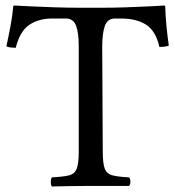

<svg xmlns="http://www.w3.org/2000/svg" viewBox="-20 -673 635 695"><path d="M352 -124Q352 -82 359 -63Q366 -44 386.5 -38.5Q407 -33 447 -31Q452 -26 452 -14Q452 -5 447 0H308Q278 0 241.5 0.5Q205 1 168 2Q164 -2 164 -14Q164 -27 168 -31Q208 -33 229 -38Q250 -43 257.5 -62Q265 -81 265 -122V-507Q265 -553 255.5 -579.5Q246 -606 218 -606H169Q120 -606 86 -583Q52 -560 37 -500Q28 -500 19.5 -501Q11 -502 3 -505Q11 -541 18 -578.5Q25 -616 28 -650Q28 -653 32 -653Q51 -652 91.5 -650Q132 -648 179.5 -646.5Q227 -645 265 -645H351Q391 -645 436.5 -646.5Q482 -648 520 -650Q558 -652 575 -653Q578 -653 578 -650Q579 -616 582.5 -579.5Q586 -543 591 -508Q584 -505 574.5 -504Q565 -503 557 -503Q544 -561 509 -583.5Q474 -606 418 -606H396Q369 -606 359.5 -579Q350 -552 350 -504Z"/></svg>

Font: Pochaevsk
Style: Regular
Weight: 400
Version: Version 1.210; ttfautohint (v1.8.4.7-5d5b)